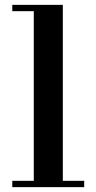

<svg xmlns="http://www.w3.org/2000/svg" viewBox="-20 -770 397 790"><path d="M238.5 -750V-26H326.5V0H30.5V-26H119V-724H30.5V-750Z"/></svg>

Font: Bodoni Moda 9pt SemiBold
Style: Regular
Weight: 600
Designer: Owen Earl
Foundry: indestructible type
Version: Version 2.005